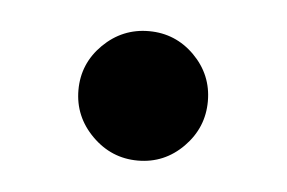

<svg xmlns="http://www.w3.org/2000/svg" viewBox="-27 -165 294 197"><g transform="rotate(5 120.0 -66.5)"><path d="M73 -19.8Q53.2 -39.6 53.2 -66.9Q53.2 -94.2 73 -113.8Q92.8 -133.3 120.1 -133.3Q147.5 -133.3 167 -113.8Q186.5 -94.2 186.5 -66.9Q186.5 -39.6 167 -19.8Q147.5 0 120.1 0Q92.8 0 73 -19.8Z"/></g></svg>

Font: Shahab
Style: Regular
Weight: 400
Designer: Mohammad Saleh Souzanchi
Foundry: http://font-store.ir
Version: Version:0.0.2;RFB:1.2.5;Building:2016-11-27 11:18:45.721916